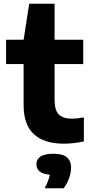

<svg xmlns="http://www.w3.org/2000/svg" viewBox="-20 -760 490 1029"><path d="M322 10Q217.5 10 162 -40.5Q106.5 -91 106.5 -197.5V-416.5H12.5V-547H106.5L136.5 -740H272.5V-547H426V-416.5H272.5V-226.5Q272.5 -168.5 295.5 -146.2Q318.5 -124 368 -124Q393 -124 429.5 -131V-2Q406.5 3 378 6.5Q349.5 10 322 10ZM219.5 249Q241.5 206.5 247 176.5Q208.5 173 191.8 158.2Q175 143.5 175 120.5Q175 94 197 79Q219 64 267.5 64Q316 64 338.5 83.5Q361 103 361 139Q361 165.5 350 195.8Q339 226 321 249Z"/></svg>

Font: Encode Sans SmExp
Style: Bold
Weight: 700
Width: 6
Designer: Multiple Designers
Foundry: Impallari Type
Version: Version 3.002; ttfautohint (v1.8.3) -l 8 -r 50 -G 200 -x 14 